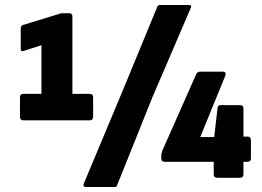

<svg xmlns="http://www.w3.org/2000/svg" viewBox="-20 -712 1051 769"><path d="M74 -230Q60 -230 60 -244V-322Q60 -336 74 -336H146V-531L75 -508Q63 -504 63 -517V-596Q63 -609 72 -612L216 -656Q220 -658 224.5 -658.5Q229 -659 234 -659H257Q270 -659 270 -646V-336H339Q353 -336 353 -322V-244Q353 -230 339 -230ZM322 37Q318 37 315.5 33.5Q313 30 315 25L469 -343L610 -685Q613 -692 620 -692H738Q743 -692 745 -689Q747 -686 744 -680L589 -319L449 30Q448 37 439 37ZM850 0Q836 0 836 -14V-64H640Q626 -64 626 -77V-87Q626 -93 627.5 -98.5Q629 -104 630 -108L765 -413Q770 -425 781 -425H872Q880 -425 882.5 -420.5Q885 -416 882 -408L782 -163H838L851 -277Q851 -291 864 -291H941Q955 -291 955 -277V-165H971Q985 -165 985 -151V-77Q985 -64 971 -64H955V-14Q955 0 941 0Z"/></svg>

Font: Sofia Sans Condensed Black
Style: Regular
Weight: 900
Designer: Botio Nikoltchev, Ani Petrova
Foundry: lettersoup
Version: Version 4.101